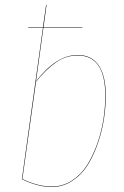

<svg xmlns="http://www.w3.org/2000/svg" viewBox="-20 -750 504 779"><path d="M294.9 -526.9Q352.1 -526.9 380.6 -484.6Q409.2 -442.4 409.2 -361.8Q409.2 -314.9 401.4 -265.4Q393.6 -215.8 376.2 -166.3Q358.9 -116.7 334.2 -78.1Q309.6 -39.6 272 -15.4Q234.4 8.8 189.9 8.8Q133.8 8.8 68.8 -22.9L154.3 -638.2H94.2V-640.1H154.3L167 -730H168.9L156.7 -640.1H314V-638.2H156.2L126 -419.9Q208.5 -526.9 294.9 -526.9ZM189.9 6.8Q234.4 6.8 271.5 -17.1Q308.6 -41 333 -79.6Q357.4 -118.2 374.8 -167.5Q392.1 -216.8 399.7 -265.9Q407.2 -314.9 407.2 -361.8Q407.2 -524.9 294.9 -524.9Q248.5 -524.9 208.3 -497.6Q168 -470.2 126 -418L70.8 -23.9Q133.8 6.8 189.9 6.8Z"/></svg>

Font: Fira Sans Compressed Two
Style: Italic
Weight: 100
Width: 3
Italic angle: -8°
Designer: Carrois Corporate & Edenspiekermann AG
Foundry: Carrois Corporate GbR & Edenspiekermann AG
Version: Version 4.203;PS 004.203;hotconv 1.0.88;makeotf.lib2.5.64775